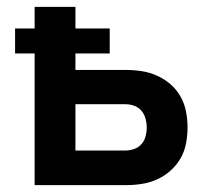

<svg xmlns="http://www.w3.org/2000/svg" viewBox="-20 -540 640 560"><path d="M81 0V-384H24V-457H81V-520H200V-457H300V-384H200V-336H346Q370 -336 393 -332.5Q416 -329 437.5 -319.5Q459 -310 477 -294.5Q495 -279 506.5 -258.5Q518 -238 522.5 -215Q527 -192 527 -168Q527 -145 522.5 -121.5Q518 -98 506.5 -78Q495 -58 477 -42Q459 -26 437.5 -16.5Q416 -7 393 -3.5Q370 0 346 0ZM200 -101H346Q359 -101 371.5 -105.5Q384 -110 392.5 -119.5Q401 -129 404.5 -142Q408 -155 408 -168Q408 -181 404.5 -194Q401 -207 392.5 -217Q384 -227 371.5 -231.5Q359 -236 346 -236H200Z"/></svg>

Font: Iosevka Custom Extended
Style: Bold
Weight: 700
Width: 7
Monospace: yes
Designer: Belleve Invis
Foundry: Belleve Invis
Version: Version 11.2.4; ttfautohint (v1.8.4)